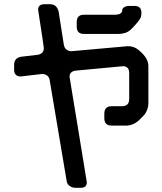

<svg xmlns="http://www.w3.org/2000/svg" viewBox="-20 -787 768 911"><path d="M76 -424 180 -436Q193 -436 203.5 -428.5Q214 -421 216 -405L296 70Q298 86 310 95Q322 104 338 104H363Q392 104 392 78Q392 76 381.5 13.5Q371 -49 351 -173Q331 -296 320.5 -358.5Q310 -421 310 -423Q310 -448 340 -452L565 -473Q577 -473 585 -465Q593 -457 593 -441V-318Q593 -283 559 -283H510Q475 -283 475 -248V-226Q475 -191 510 -191H578Q611 -191 639 -216Q644 -221 649.5 -226.5Q655 -232 660 -237Q671 -248 677.5 -264.5Q684 -281 684 -296V-473Q684 -503 658 -531L640 -548Q617 -568 587 -568L319 -544Q307 -544 296.5 -551Q286 -558 283 -574L258 -733Q249 -767 217 -767H191Q161 -767 161 -741L162 -733Q175 -649 181.5 -605.5Q188 -562 188 -559Q188 -532 159 -527L82 -518Q47 -513 47 -479V-456Q47 -426 76 -424ZM378 -626H543Q558 -626 574.5 -631Q591 -636 608 -654L622 -669Q639 -688 645 -698.5Q651 -709 651 -726Q651 -759 618 -759H594Q579 -759 569.5 -753Q560 -747 560 -739Q560 -717 523 -717H378Q344 -717 344 -682V-661Q344 -626 378 -626Z"/></svg>

Font: WDXL Lubrifont SC
Style: Regular
Weight: 400
Designer: [WDXL Lubrifont] Copyright 2020-2022 (c) NightFurySL2001, Skr-ZERO; [ZCOOL QingKe HuangYou] Copyright 2018-2022 (c) The 
Version: Version 2.001;hotconv 1.1.1;makeotfexe 2.6.0